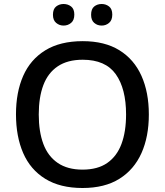

<svg xmlns="http://www.w3.org/2000/svg" viewBox="-20 -931 825 961"><path d="M725 -358Q725 -247 688 -164.5Q651 -82 577.5 -36Q504 10 393 10Q281 10 206.5 -36Q132 -82 96 -165Q60 -248 60 -359Q60 -469 96 -551Q132 -633 206.5 -679Q281 -725 394 -725Q504 -725 577.5 -679.5Q651 -634 688 -551.5Q725 -469 725 -358ZM174 -358Q174 -272 197 -210.5Q220 -149 269 -115.5Q318 -82 393 -82Q469 -82 517 -115.5Q565 -149 588 -210.5Q611 -272 611 -358Q611 -487 559.5 -559.5Q508 -632 394 -632Q318 -632 269 -599Q220 -566 197 -505Q174 -444 174 -358ZM245 -857Q245 -886 261 -898.5Q277 -911 298 -911Q320 -911 336 -898.5Q352 -886 352 -858Q352 -830 336 -816.5Q320 -803 298 -803Q277 -803 261 -816.5Q245 -830 245 -857ZM436 -857Q436 -886 451.5 -898.5Q467 -911 489 -911Q510 -911 526 -898.5Q542 -886 542 -858Q542 -830 526 -816.5Q510 -803 489 -803Q467 -803 451.5 -816.5Q436 -830 436 -857Z"/></svg>

Font: Noto Sans Cham Medium
Style: Regular
Weight: 500
Version: Version 2.002